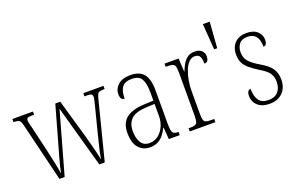

<svg xmlns="http://www.w3.org/2000/svg" viewBox="-89 -1063 2195 1422"><g transform="rotate(-20 1009.0 -352.0)"><path d="M70 -458Q62 -493 51 -502Q40 -511 11 -511H5V-536H167V-511H148Q123 -511 115 -505.5Q107 -500 107 -487Q107 -479 112 -457.5Q117 -436 121 -422L170 -212Q175 -188 182.5 -154Q190 -120 196.5 -88.5Q203 -57 205 -39H208Q210 -57 218 -88.5Q226 -120 235.5 -154Q245 -188 252 -212L343 -535H382L471 -226Q477 -202 487 -165Q497 -128 506 -92.5Q515 -57 518 -36H521Q525 -65 535.5 -109.5Q546 -154 561 -213L614 -421Q619 -442 623 -459Q627 -476 627 -485Q627 -498 619.5 -504.5Q612 -511 586 -511H564V-536H723V-511H713Q684 -511 673.5 -502.5Q663 -494 654 -456L538 0H495L359 -488L222 0H181Z M893 10Q839 10 804.5 -28.5Q770 -67 770 -147Q770 -225 817.5 -262.5Q865 -300 964 -304L1033 -307V-371Q1033 -442 1013 -477.5Q993 -513 936 -513Q882 -513 860 -483Q838 -453 838 -393Q805 -393 805 -441Q805 -482 838.5 -512.5Q872 -543 938 -543Q1007 -543 1040.5 -502.5Q1074 -462 1074 -372V-107Q1074 -54 1084.5 -39.5Q1095 -25 1126 -25H1129V0H1043L1036 -93H1033Q1020 -66 1002 -42.5Q984 -19 957.5 -4.5Q931 10 893 10ZM900 -21Q939 -21 969 -44Q999 -67 1016 -104.5Q1033 -142 1033 -186V-281L968 -278Q881 -274 846.5 -240Q812 -206 812 -145Q812 -92 833 -56.5Q854 -21 900 -21Z M1208 0V-25H1214Q1242 -25 1256.5 -29Q1271 -33 1276.5 -49Q1282 -65 1282 -100V-438Q1282 -472 1276.5 -487.5Q1271 -503 1256 -507Q1241 -511 1210 -511H1204V-536H1315L1321 -431H1323Q1333 -458 1348 -484Q1363 -510 1385.5 -527Q1408 -544 1443 -544Q1480 -544 1498.5 -525.5Q1517 -507 1517 -479Q1517 -460 1509 -447.5Q1501 -435 1482 -435Q1482 -469 1472.5 -490Q1463 -511 1431 -511Q1405 -511 1385 -490Q1365 -469 1351 -434Q1337 -399 1330 -357.5Q1323 -316 1323 -276V-99Q1323 -64 1328 -48.5Q1333 -33 1348 -29Q1363 -25 1391 -25H1410V0Z M1586 -510 1571 -714H1625L1610 -510Z M1837 10Q1792 10 1764 -5.5Q1736 -21 1723 -45Q1710 -69 1710 -94Q1710 -120 1718 -131.5Q1726 -143 1739 -143Q1739 -85 1761.5 -52Q1784 -19 1838 -19Q1887 -19 1913 -48Q1939 -77 1939 -129Q1939 -164 1921.5 -192Q1904 -220 1849 -252Q1803 -281 1775.5 -305Q1748 -329 1736.5 -355.5Q1725 -382 1725 -418Q1725 -475 1759 -508.5Q1793 -542 1850 -542Q1906 -542 1935.5 -514.5Q1965 -487 1965 -449Q1965 -403 1936 -403Q1936 -513 1848 -513Q1803 -513 1782.5 -486.5Q1762 -460 1762 -421Q1762 -378 1787.5 -349Q1813 -320 1866 -289Q1931 -252 1954 -215.5Q1977 -179 1977 -131Q1977 -66 1939 -28Q1901 10 1837 10Z"/></g></svg>

Font: Noto Serif Myanmar Condensed ExtraLight
Style: Regular
Weight: 200
Width: 3
Designer: Ben Mitchell and the Monotype Design Team
Foundry: Monotype Imaging Inc.
Version: Version 2.106; ttfautohint (v1.8.4.7-5d5b)